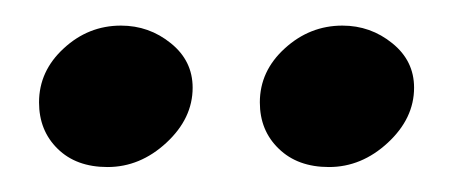

<svg xmlns="http://www.w3.org/2000/svg" viewBox="-20 -792 354 150"><path d="M237 -661.5Q212.5 -661.5 197.8 -675.8Q183 -690 183 -712Q183 -736.5 202.5 -754.2Q222 -772 247.5 -772Q269.5 -772 286.5 -758.2Q303.5 -744.5 303.5 -723.5Q303.5 -699.5 283 -680.5Q262.5 -661.5 237 -661.5ZM64 -661.5Q39.5 -661.5 25 -675.8Q10.5 -690 10.5 -712Q10.5 -736.5 29.8 -754.2Q49 -772 74.5 -772Q96.5 -772 113.5 -758.2Q130.5 -744.5 130.5 -723.5Q130.5 -699.5 110 -680.5Q89.5 -661.5 64 -661.5Z"/></svg>

Font: Libre Caslon Text
Style: Italic
Weight: 400
Italic angle: -22.583°
Designer: Pablo Impallari, Rodrigo Fuenzalida, Katja Schimmel
Foundry: Pablo Impallari, Rodrigo Fuenzalida
Version: Version 2.000